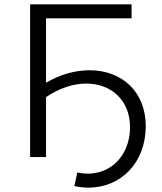

<svg xmlns="http://www.w3.org/2000/svg" viewBox="-20 -720 741 880"><path d="M118 0H191V-275C252 -316 316 -337 376 -337C489 -337 576 -261 576 -137C576 -12 493 76 382 76C368 76 352 74 334 71L321 133C347 138 368 140 385 140C536 140 648 24 648 -142C648 -300 538 -398 391 -398C324 -398 257 -379 191 -341V-636H583V-700H118Z"/></svg>

Font: Malon Grotesk
Style: Regular
Weight: 400
Designer: Julieta Ulanovsky
Foundry: Julieta Ulanovsky
Version: Version 7.200